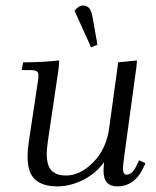

<svg xmlns="http://www.w3.org/2000/svg" viewBox="-20 -663 562 690"><path d="M58.1 -411.1 63 -439Q129.9 -439 192.9 -445.8L190.9 -418L151.9 -154.8Q147.9 -124.5 147.9 -110.8Q147.9 -85.9 153.8 -69.3Q159.7 -52.7 170.7 -45.2Q181.6 -37.6 192.1 -34.9Q202.6 -32.2 216.8 -32.2Q268.1 -32.2 314.9 -79.6Q361.8 -127 372.1 -201.2L404.8 -439L472.2 -445.8L470.2 -421.9L426.8 -104Q421.9 -68.8 421.9 -58.1Q421.9 -35.2 435.1 -35.2Q454.1 -35.2 469.2 -64.9L480 -86.9L502.9 -76.2L492.2 -54.2Q460.9 6.8 401.9 6.8Q352.1 6.8 352.1 -47.9Q352.1 -60.5 354 -80.1Q324.2 -39.1 278.1 -16.1Q231.9 6.8 186 6.8Q133.3 6.8 106.2 -17.8Q79.1 -42.5 79.1 -100.1Q79.1 -124.5 83 -149.9L115.2 -363.8Q118.2 -380.9 118.2 -391.1Q118.2 -402.8 111.8 -407Q105.5 -411.1 87.9 -411.1ZM248 -624Q261.7 -643.1 277.8 -643.1Q293.5 -643.1 301.5 -632.3Q309.6 -621.6 314 -594.2L330.1 -502L307.1 -493.2Z"/></svg>

Font: Dihjauti
Style: Italic
Weight: 400
Italic angle: -9°
Designer: T. Christopher White
Version: Version 3.0.0